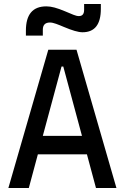

<svg xmlns="http://www.w3.org/2000/svg" viewBox="-20 -943 626 963"><path d="M22 0H124.5L169.9 -168.9H416L461.4 0H564L363.8 -693.4H222.2ZM109.9 -764.6H194.8V-793.9C194.8 -818.4 207 -830.1 231 -830.1C247.6 -830.1 272 -819.8 299.8 -808.1C341.8 -790.5 372.1 -781.2 394 -781.2C455.1 -781.2 485.8 -820.3 485.8 -898.4V-922.9H401.9V-893.6C401.9 -872.6 393.1 -862.3 375.5 -862.3C359.4 -862.3 342.3 -871.6 304.2 -887.2C266.6 -902.8 238.8 -911.1 212.4 -911.1C144 -911.1 109.9 -870.6 109.9 -789.1ZM194.8 -261.7 288.6 -609.4H297.4L391.1 -261.7Z"/></svg>

Font: Cascadia Code PL
Style: Regular
Weight: 400
Monospace: yes
Designer: Aaron Bell
Foundry: Saja Typeworks
Version: Version 2404.023